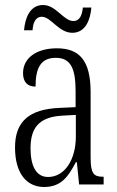

<svg xmlns="http://www.w3.org/2000/svg" viewBox="-20 -737 469 767"><path d="M269 -606C321 -606 341 -657 345 -707H311C308 -679 300 -653 273 -653C234 -653 204 -717 152 -717C99 -717 80 -664 76 -616H110C112 -645 121 -670 147 -670C184 -670 214 -606 269 -606ZM156 10C225 10 253 -32 283 -89H287L296 0H394V-31H391C354 -31 342 -44 342 -108V-369C342 -497 296 -544 207 -544C124 -544 72 -504 72 -445C72 -410 89 -391 122 -391C122 -466 143 -506 203 -506C264 -506 282 -461 282 -372V-309L218 -306C98 -301 40 -253 40 -148C40 -41 89 10 156 10ZM172 -30C123 -30 102 -76 102 -145C102 -225 135 -270 229 -275L283 -278V-191C283 -100 239 -30 172 -30Z"/></svg>

Font: Noto Serif Armenian ExtraCondensed Light
Style: Regular
Weight: 300
Width: 2
Designer: Monotype Design Team
Foundry: Monotype Imaging Inc.
Version: Version 2.008